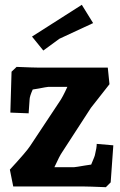

<svg xmlns="http://www.w3.org/2000/svg" viewBox="-20 -775 500 798"><path d="M28 -477 49 -497Q121 -494 141 -494H428L435 -425L358 -327L238 -142Q228 -128 206 -80H287Q290 -80 302.5 -82Q315 -84 332.5 -87Q350 -90 359 -91Q375 -128 375 -133Q382 -161 382 -177L451 -171L440 -17L420 3Q346 0 326 0H35L21 -70Q91 -146 105 -168L227 -352Q240 -370 260 -414H181Q178 -414 167 -412Q156 -410 140.5 -407Q125 -404 116 -403Q103 -374 103 -361L99 -304L23 -307ZM320 -755 367 -679Q245 -623 227 -614L160 -565L113 -623Z"/></svg>

Font: Andada
Style: Bold
Weight: 700
Designer: Carolina Giovagnoli
Foundry: Carolina Giovagnoli
Version: Version 1.003